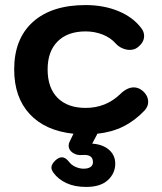

<svg xmlns="http://www.w3.org/2000/svg" viewBox="-20 -520 641 758"><path d="M565 -117Q565 -100 551 -84Q512 -43 466.5 -20.5Q421 2 364 8L362 13L344 47Q386 50 410.5 71.5Q435 93 435 126Q435 164 406 191Q377 218 320 218Q275 218 242.5 203Q210 188 191 162Q183 151 183 141Q183 128 200 112Q213 101 224 101Q238 101 251 117Q262 132 278.5 139Q295 146 310 146Q327 146 337 139.5Q347 133 347 120Q347 88 304 92Q283 94 267 83Q251 72 251 55Q251 47 255 39L270 8Q158 -4 97 -70Q36 -136 36 -246Q36 -367 110 -433.5Q184 -500 318 -500Q389 -500 446.5 -476.5Q504 -453 537 -410Q549 -395 549 -378Q549 -352 522 -332Q510 -323 492 -323Q478 -323 463 -329.5Q448 -336 437 -348Q417 -371 385.5 -383.5Q354 -396 318 -396Q247 -396 207.5 -356.5Q168 -317 168 -246Q168 -173 207.5 -133.5Q247 -94 318 -94Q397 -94 453 -147Q481 -175 508 -175Q526 -175 541 -163Q565 -144 565 -117Z"/></svg>

Font: Kodchasan
Style: Bold
Weight: 700
Designer: Katatrad Aksorn Co.,Ltd.
Foundry: Cadson Demak Co.,Ltd.
Version: Version 1.000; ttfautohint (v1.6)